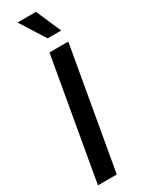

<svg xmlns="http://www.w3.org/2000/svg" viewBox="-242 -953 732 981"><g transform="rotate(-30 124.0 -463.0)"><path d="M123 0H12L137 -712H248ZM245 -779H165L72 -926H181Z"/></g></svg>

Font: Creato Display Medium
Style: Italic
Weight: 500
Italic angle: -10°
Version: Version 1.000